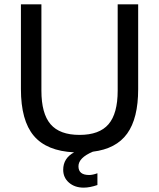

<svg xmlns="http://www.w3.org/2000/svg" viewBox="-20 -688 730 881"><path d="M389 115Q405 115 427 107V161Q392 173 364 173Q323 173 296.5 150Q270 127 270 91Q270 38 320 11Q194 5 135 -65Q76 -135 76 -279V-668H170V-272Q170 -167 212 -118Q254 -69 345 -69Q436 -69 478 -118Q520 -167 520 -272V-668H614V-279Q614 -145 563.5 -75Q513 -5 406 8Q340 36 340 75Q340 115 389 115Z"/></svg>

Font: Atkinson Hyperlegible Pro
Style: Regular
Weight: 400
Designer: Elliott Scott, Megan Eiswerth, Linus Boman, Theodore Petrosky, Jacob Perez
Foundry: Braille Institute
Version: Version 1.5.1